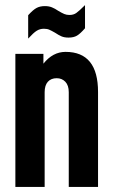

<svg xmlns="http://www.w3.org/2000/svg" viewBox="-20 -742 449 762"><path d="M41 -528.3H152.3V-489.3Q189.5 -536.1 240.2 -536.1Q369.1 -536.1 369.1 -377V0H252.9V-376Q252.9 -403.3 239.3 -417.5Q225.6 -431.6 205.1 -431.6Q182.6 -431.6 169.9 -417.5Q157.2 -403.3 157.2 -376V0H41ZM91.8 -681.6Q111.3 -703.1 125 -710.4Q138.7 -717.8 158.2 -717.8Q173.8 -717.8 186 -712.9Q198.2 -708 210.9 -699.2Q225.6 -690.4 234.9 -686.5Q244.1 -682.6 255.9 -682.6Q271.5 -682.6 282.7 -690.4Q293.9 -698.2 317.4 -721.7V-629.9Q298.8 -608.4 285.6 -600.6Q272.5 -592.8 252 -592.8Q235.4 -592.8 224.1 -597.7Q212.9 -602.5 198.2 -612.3Q184.6 -620.1 175.8 -624Q167 -627.9 154.3 -627.9Q138.7 -627.9 126 -620.1Q113.3 -612.3 91.8 -588.9Z"/></svg>

Font: Altinn-DIN Condensed
Style: DINCondensed-Bold
Weight: 700
Width: 3
Designer: Charles Nix
Foundry: Altinn
Version: Version 2.00